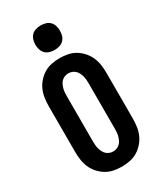

<svg xmlns="http://www.w3.org/2000/svg" viewBox="-238 -1057 977 1152"><g transform="rotate(-30 250.0 -481.0)"><path d="M250 8Q222 8 194 2.5Q166 -3 142 -17.5Q118 -32 99 -53.5Q80 -75 69 -100.5Q58 -126 54 -154Q50 -182 50 -210V-525Q50 -553 54 -581Q58 -609 69 -634.5Q80 -660 99 -681.5Q118 -703 142 -717.5Q166 -732 194 -737.5Q222 -743 250 -743Q278 -743 306 -737.5Q334 -732 358 -717.5Q382 -703 401 -681.5Q420 -660 431 -634.5Q442 -609 446 -581Q450 -553 450 -525V-210Q450 -182 446 -154Q442 -126 431 -100.5Q420 -75 401 -53.5Q382 -32 358 -17.5Q334 -3 306 2.5Q278 8 250 8ZM250 -97Q263 -97 275 -101.5Q287 -106 296.5 -115Q306 -124 311.5 -135.5Q317 -147 320.5 -159.5Q324 -172 325 -185Q326 -198 326 -210V-525Q326 -537 325 -550Q324 -563 320.5 -575.5Q317 -588 311.5 -599.5Q306 -611 296.5 -620Q287 -629 275 -633.5Q263 -638 250 -638Q237 -638 225 -633.5Q213 -629 203.5 -620Q194 -611 188.5 -599.5Q183 -588 179.5 -575.5Q176 -563 175 -550Q174 -537 174 -525V-210Q174 -198 175 -185Q176 -172 179.5 -159.5Q183 -147 188.5 -135.5Q194 -124 203.5 -115Q213 -106 225 -101.5Q237 -97 250 -97ZM250 -800Q233 -800 216 -805Q199 -810 187 -822Q175 -834 170 -851Q165 -868 165 -885Q165 -902 170 -919Q175 -936 187 -948Q199 -960 216 -965Q233 -970 250 -970Q267 -970 284 -965Q301 -960 313 -948Q325 -936 330 -919Q335 -902 335 -885Q335 -868 330 -851Q325 -834 313 -822Q301 -810 284 -805Q267 -800 250 -800Z"/></g></svg>

Font: Iosevka SS18 Extrabold
Style: Regular
Weight: 800
Monospace: yes
Designer: Belleve Invis
Foundry: Belleve Invis
Version: Version 25.1.1; ttfautohint (v1.8.4)